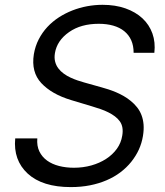

<svg xmlns="http://www.w3.org/2000/svg" viewBox="-20 -757 678 790"><path d="M42.6 -187.5H133.5Q131 -156.6 142 -133.9Q153.1 -111.2 173.8 -96.2Q194.6 -81.3 223.2 -74Q251.8 -66.8 284.1 -66.8Q321.7 -66.8 355.8 -76.3Q389.9 -85.9 416.5 -103.2Q443.2 -120.4 460.8 -144.7Q478.3 -169 483 -198.9Q489.3 -235.1 473 -257.8Q464.8 -269.2 452.8 -278.2Q440.7 -287.3 425.8 -294.7Q410.9 -302.2 393.6 -308.2Q376.4 -314.3 358 -319.6L272.7 -345.2Q231.9 -357.6 201.5 -375Q171.2 -392.4 149.9 -415.1Q107.6 -460.6 119.3 -534.1Q125 -567.5 139.4 -595.3Q153.8 -623.2 174.7 -645.8Q195.7 -668.3 221.9 -685.4Q248.2 -702.4 277.7 -714Q307.2 -725.5 338.8 -731.4Q370.4 -737.2 402 -737.2Q454.5 -737.2 496.3 -722.5Q538 -707.7 566.1 -681.6Q594.1 -655.5 607.1 -619.3Q620 -583.1 615.1 -539.8H529.8Q529.8 -569.2 519.9 -591.4Q509.9 -613.6 491.3 -628.7Q472.7 -643.8 446 -651.5Q419.4 -659.1 386.4 -659.1Q349.8 -659.1 319.4 -650.7Q289.1 -642.4 264.2 -625Q214.5 -590.2 206 -538.4Q202.8 -518.8 206.9 -503.2Q210.9 -487.6 220.2 -475.5Q229.4 -463.4 242.4 -454Q255.3 -444.6 269.9 -437.9Q284.4 -431.1 299.2 -426.1Q313.9 -421.2 326.7 -417.6L397.7 -397.7Q410.9 -394.2 426.1 -389.2Q441.4 -384.2 457.4 -377.5Q473.4 -370.7 488.8 -361.9Q504.3 -353 518.1 -341.6Q532.7 -329.9 544 -315.5Q555.4 -301.1 562.1 -283.6Q568.9 -266 570.7 -244.7Q572.4 -223.4 568.2 -197.4Q563.2 -167.6 551.3 -141.5Q539.4 -115.4 519.9 -90.9Q500.7 -67.1 475.3 -47.9Q449.9 -28.8 418.5 -15.3Q387.1 -1.8 350.3 5.5Q313.6 12.8 271.3 12.8Q154.5 12.8 94.1 -42.6Q34.1 -98 42.6 -187.5Z"/></svg>

Font: Inter P
Style: Italic
Weight: 400
Italic angle: -9.40001°
Designer: Rasmus Andersson
Foundry: rsms
Version: Version 3.018;git-588b23468